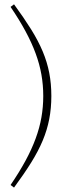

<svg xmlns="http://www.w3.org/2000/svg" viewBox="-20 -735 304 890"><path d="M180.5 -290Q180.5 -340.5 172 -389Q163.5 -437.5 145.2 -487.2Q127 -537 98.2 -590.2Q69.5 -643.5 29 -703L45 -715Q91.5 -651.5 124.5 -598.5Q157.5 -545.5 178 -496.5Q198.5 -447.5 208.2 -397.5Q218 -347.5 218 -290Q218 -233 208.2 -182.8Q198.5 -132.5 178 -83.5Q157.5 -34.5 124.5 18.5Q91.5 71.5 45 134.5L29 122.5Q69.5 63 98.2 10Q127 -43 145.2 -92.8Q163.5 -142.5 172 -191Q180.5 -239.5 180.5 -290Z"/></svg>

Font: Newsreader 16pt 16pt ExtraLight
Style: Regular
Weight: 250
Version: Version 1.003